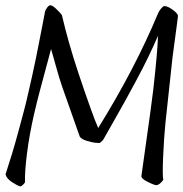

<svg xmlns="http://www.w3.org/2000/svg" viewBox="-41 -670 680 712"><path d="M598.6 -456.1Q575.2 -241.2 572.3 -211.9Q566.9 -157.2 564 -89.1Q561 -21 564.5 -2.9Q551.3 15.1 540 16.6Q533.2 17.6 507.6 4.9Q481.9 -7.8 483.4 -17.6Q488.8 -58.1 502.9 -156.5Q517.1 -254.9 527.3 -336.9Q543.5 -480 544.9 -537.1Q528.3 -499 508.3 -457.5Q488.3 -416 461.9 -367.2Q435.5 -318.4 421.6 -293Q407.7 -267.6 376.7 -213.4Q345.7 -159.2 343.8 -155.3Q341.8 -151.4 337.9 -147.5Q334 -143.6 331.1 -141.6L328.1 -139.6Q321.8 -139.6 311.8 -140.6Q301.8 -141.6 281.7 -147.5Q261.7 -153.3 254.9 -163.1Q240.7 -202.1 189.5 -348.6Q179.2 -377.9 164.8 -430.2Q150.4 -482.4 148.4 -488.3Q142.1 -463.9 129.4 -417.5Q116.7 -371.1 106 -330.3Q95.2 -289.6 85 -245.1Q68.4 -172.9 59.3 -102.5Q50.3 -32.2 51.8 5.9Q49.3 10.3 43.7 15.6Q38.1 21 34.2 21.5Q20 16.6 1.7 4.2Q-16.6 -8.3 -20.5 -23.4Q-7.3 -63.5 4.4 -102.3Q16.1 -141.1 27.1 -182.1Q38.1 -223.1 46.1 -252.7Q54.2 -282.2 64 -325.9Q73.7 -369.6 78.6 -390.1Q83.5 -410.6 92.8 -456.8Q102.1 -502.9 104.2 -514.4Q106.4 -525.9 116 -574.7Q125.5 -623.5 126 -627Q127 -632.3 133.5 -641.4Q140.1 -650.4 145.5 -650.4Q153.3 -650.4 166.7 -637.7Q180.2 -625 188.5 -614.3Q211.4 -514.6 250 -398.4Q303.7 -238.3 323.2 -195.3Q459.5 -415 544.9 -620.1Q548.8 -629.4 556.4 -638.4Q564 -647.5 568.4 -647.5Q580.6 -647.5 599.1 -634Q617.7 -620.6 619.1 -611.3Q619.1 -608.4 615.7 -584Q612.3 -559.6 607.2 -520.5Q602.1 -481.4 598.6 -456.1Z"/></svg>

Font: Crimson
Style: Italic
Weight: 400
Italic angle: -11°
Version: Version 0.8